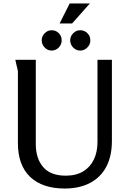

<svg xmlns="http://www.w3.org/2000/svg" viewBox="-20 -1073 747 1105"><path d="M186 -729V-244Q186 -161 228.5 -111.5Q271 -62 358 -62Q418 -62 458.5 -86.5Q499 -111 520 -154.5Q541 -198 541 -256V-729H624V-262Q624 -174 591.5 -113Q559 -52 498 -20Q437 12 352 12Q224 12 153.5 -55Q83 -122 83 -250V-664L68 -729ZM381 -1053H497L395 -938H323ZM335 -841Q335 -817 318 -799.5Q301 -782 277 -782Q254 -782 237 -799.5Q220 -817 220 -841Q220 -864 237 -881.5Q254 -899 277 -899Q302 -899 318.5 -882Q335 -865 335 -841ZM500 -841Q500 -817 482.5 -799.5Q465 -782 442 -782Q418 -782 401 -799.5Q384 -817 384 -841Q384 -864 401 -881.5Q418 -899 442 -899Q466 -899 483 -882Q500 -865 500 -841Z"/></svg>

Font: Rosario Medium
Style: Regular
Weight: 500
Version: Version 1.201